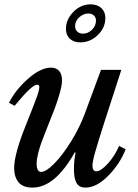

<svg xmlns="http://www.w3.org/2000/svg" viewBox="-20 -850 633 880"><path d="M168.9 -62Q190.4 -62 227.8 -99.4Q265.1 -136.7 304.9 -200.4Q344.7 -264.2 369.1 -330.1L442.9 -529.8H536.1L461.9 -300.8Q428.2 -195.8 416 -152.3Q403.8 -108.9 403.8 -90.8Q403.8 -64.9 421.9 -64.9Q442.4 -64.9 474.6 -100.6Q506.8 -136.2 525.9 -181.2L556.2 -166Q528.3 -96.7 475.1 -43.5Q421.9 9.8 372.1 9.8Q342.8 9.8 330.8 -11.2Q318.8 -32.2 318.8 -75.2Q318.8 -112.3 326.2 -149.9L323.2 -152.8Q232.4 9.8 128.9 9.8Q85 9.8 64.9 -14.6Q44.9 -39.1 44.9 -80.1Q44.9 -141.6 95.2 -268.1Q134.8 -367.2 147.5 -401.9Q160.2 -436.5 160.2 -451.2Q160.2 -461.9 150.9 -461.9Q138.2 -461.9 113.8 -439.2Q89.4 -416.5 46.9 -365.2L21 -378.9Q52.7 -440.4 109.9 -490.2Q167 -540 213.9 -540Q237.8 -540 251 -524.9Q264.2 -509.8 264.2 -481.9Q264.2 -459.5 253.9 -423.1Q243.7 -386.7 231.4 -354.2Q219.2 -321.8 193.8 -258.8Q177.7 -218.8 169.7 -196.5Q161.6 -174.3 154.8 -147.2Q147.9 -120.1 147.9 -100.1Q147.9 -62 168.9 -62ZM282.2 -717.8Q282.2 -760.7 316.2 -795.4Q350.1 -830.1 395 -830.1Q426.3 -830.1 444.6 -813Q462.9 -795.9 462.9 -768.1Q462.9 -722.7 428 -689.2Q393.1 -655.8 348.1 -655.8Q317.9 -655.8 300 -672.6Q282.2 -689.5 282.2 -717.8ZM384.8 -788.1Q362.3 -788.1 343.3 -771Q324.2 -753.9 324.2 -730Q324.2 -714.8 334 -705.3Q343.8 -695.8 360.8 -695.8Q383.3 -695.8 401.6 -713.6Q419.9 -731.4 419.9 -755.9Q419.9 -770 410.2 -779.1Q400.4 -788.1 384.8 -788.1Z"/></svg>

Font: Libre Baskerville
Style: Italic
Weight: 400
Designer: Pablo Impallari, Rodrigo Fuenzalida
Foundry: Pablo Impallari, Rodrigo Fuenzalida
Version: Version 1.000